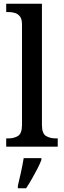

<svg xmlns="http://www.w3.org/2000/svg" viewBox="-20 -780 340 1021"><path d="M13 0V-44H25Q54 -44 75.5 -57Q97 -70 97 -116V-649Q97 -678 86.5 -692Q76 -706 59.5 -711Q43 -716 25 -716H13V-760H203V-116Q203 -70 224.5 -57Q246 -44 276 -44H287V0ZM75 208Q83 175 91.5 136Q100 97 106 61H200V71Q192 92 178 119Q164 146 148.5 173Q133 200 119 221H75Z"/></svg>

Font: Noto Serif Thai SemiCondensed Medium
Style: Regular
Weight: 500
Width: 4
Designer: Monotype Design Team
Foundry: Monotype Imaging Inc.
Version: Version 2.002; ttfautohint (v1.8.4.7-5d5b)